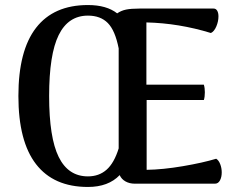

<svg xmlns="http://www.w3.org/2000/svg" viewBox="-20 -729 947 762"><path d="M860 -45Q860 -26 853 -13Q846 0 833 0H515Q494 0 478 -9Q462 -18 455 -34Q410 13 329 13Q193 13 123 -77.5Q53 -168 53 -348Q53 -528 123 -618.5Q193 -709 329 -709Q403 -709 445 -676Q461 -687 480.5 -691Q500 -695 533 -695H828Q837 -695 842 -686.5Q847 -678 847 -664Q847 -644 838.5 -624Q830 -604 817 -598Q690 -637 561 -640V-393H789Q793 -380 793 -363Q793 -344 789 -332H562V-55Q627 -56 706 -69.5Q785 -83 838 -99Q848 -93 854 -77.5Q860 -62 860 -45ZM451 -140V-537Q437 -608 408 -637.5Q379 -667 329 -667Q251 -667 213 -590Q175 -513 175 -348Q175 -183 213 -106Q251 -29 329 -29Q373 -29 403 -55.5Q433 -82 451 -140Z"/></svg>

Font: Arima Madurai
Style: Bold
Weight: 700
Designer: Joana Correia and Natanael Gama
Foundry: NDISCOVER
Version: Version 1.019